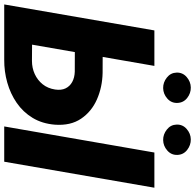

<svg xmlns="http://www.w3.org/2000/svg" viewBox="-27 -896 923 909"><g transform="rotate(90 434.5 -441.5)"><path d="M185.5 -466.3 325.2 -465.8Q392.6 -464.4 450.4 -439Q508.3 -413.6 542 -363.8Q575.7 -314 570.3 -239.7Q565.4 -179.7 538.1 -134.5Q510.7 -89.4 467.3 -59.3Q423.8 -29.3 370.8 -14.4Q317.9 0.5 262.2 0H1L124 -710.9H292L191.4 -131.8L268.1 -131.3Q301.8 -131.3 330.6 -144.5Q359.4 -157.7 378.9 -181.9Q398.4 -206.1 403.8 -240.7Q408.2 -270 398.4 -290.3Q388.7 -310.5 368.2 -321.8Q347.7 -333 319.8 -334L162.6 -334.5ZM868.7 -710.9 745.6 0H578.6L702.1 -710.9ZM323.7 -815.9Q322.8 -844.7 344.7 -863.8Q366.7 -882.8 394 -883.3Q421.4 -883.8 443.8 -866.2Q466.3 -848.6 467.3 -819.8Q468.3 -791 446.5 -772Q424.8 -752.9 397 -752.4Q370.1 -752 347.4 -769.8Q324.7 -787.6 323.7 -815.9ZM569.8 -815.9Q568.8 -844.7 590.6 -863.8Q612.3 -882.8 639.6 -883.3Q667 -883.8 689.7 -866.2Q712.4 -848.6 713.4 -819.8Q714.4 -791 692.6 -772Q670.9 -752.9 643.1 -752.4Q616.2 -752 593.5 -769.8Q570.8 -787.6 569.8 -815.9Z"/></g></svg>

Font: Roboto Black
Style: Italic
Weight: 900
Italic angle: -12°
Designer: Christian Robertson
Foundry: Google
Version: Version 3.0; 2020